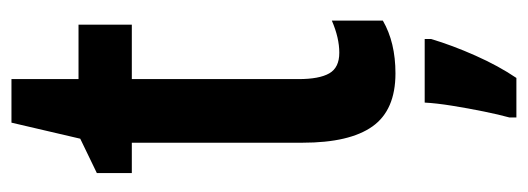

<svg xmlns="http://www.w3.org/2000/svg" viewBox="-313 -387 921 335"><g transform="rotate(-90 147.5 -219.5)"><path d="M223 -88Q249 -88 279 -101V-12Q260 -1 237 4.5Q214 10 187 10Q123 10 94.5 -30Q66 -70 66 -152V-450H13V-511L73 -540L101 -660H177V-543H272V-450H177V-159Q177 -123 187 -105.5Q197 -88 223 -88ZM247 72Q236 109 218 149.5Q200 190 179 221H110V209Q115 191 120.5 164Q126 137 130.5 109Q135 81 136 61H247Z"/></g></svg>

Font: Noto Sans ExtraCondensed SemiBold
Style: Regular
Weight: 600
Width: 2
Designer: Monotype Design Team
Foundry: Monotype Imaging Inc.
Version: Version 2.013; ttfautohint (v1.8.4.7-5d5b)